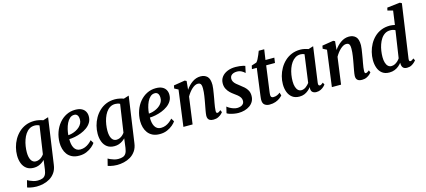

<svg xmlns="http://www.w3.org/2000/svg" viewBox="-72 -1509 5444 2452"><g transform="rotate(-15 2649.5 -283.0)"><path d="M457.5 37.5Q449.5 99 420.8 140.2Q392 181.5 351.2 205.8Q310.5 230 264.2 240.5Q218 251 174 251Q151.5 251 127 247.8Q102.5 244.5 82.5 239.8Q62.5 235 52.5 230.5L75.5 139.5Q84 145 105 154.8Q126 164.5 153 172.5Q180 180.5 207.5 180.5Q245 180.5 270.5 171Q296 161.5 310.8 137Q325.5 112.5 331.5 68L347.5 -54.5Q331.5 -38 310 -23.2Q288.5 -8.5 261.5 0.8Q234.5 10 203 10Q144.5 10 107.2 -17.8Q70 -45.5 52.2 -92.5Q34.5 -139.5 34.5 -197.5Q34.5 -249.5 48 -302.5Q61.5 -355.5 88.2 -402.8Q115 -450 154.2 -487.2Q193.5 -524.5 245 -545.8Q296.5 -567 360.5 -567Q390.5 -567 422 -560.2Q453.5 -553.5 474.5 -545L544 -567ZM411 -493.5Q398.5 -501 382.2 -504.8Q366 -508.5 349 -508.5Q309.5 -508.5 279 -489.5Q248.5 -470.5 227 -438.2Q205.5 -406 191.8 -366.2Q178 -326.5 171.5 -284.2Q165 -242 165 -203Q165 -170 170.5 -144Q176 -118 186.8 -99.8Q197.5 -81.5 213 -72Q228.5 -62.5 248 -62.5Q271.5 -62.5 292.2 -71.5Q313 -80.5 329.5 -95.5Q346 -110.5 357 -126.5Z M1018.5 -100Q1005 -79 975.2 -53.2Q945.5 -27.5 902 -8.2Q858.5 11 803 11Q747.5 11 708.8 -8Q670 -27 646.2 -59.2Q622.5 -91.5 611.8 -131.2Q601 -171 601 -212.5Q601.5 -287 624.2 -351.5Q647 -416 687.8 -465Q728.5 -514 783 -541.5Q837.5 -569 901 -569Q952 -569 984.2 -553Q1016.5 -537 1032.5 -509.2Q1048.5 -481.5 1049 -447Q1050 -399.5 1028.5 -363.5Q1007 -327.5 971.2 -301.8Q935.5 -276 893 -259.5Q850.5 -243 808.5 -234.8Q766.5 -226.5 733 -226Q732 -192 737.5 -162.5Q743 -133 755.5 -110.2Q768 -87.5 788.2 -74.8Q808.5 -62 837 -62Q870 -62 898.5 -73.2Q927 -84.5 950.5 -102.8Q974 -121 993 -142.5ZM873 -510Q839.5 -510 814.5 -488Q789.5 -466 772.5 -430.5Q755.5 -395 746 -354.8Q736.5 -314.5 734 -278Q757.5 -279 784.5 -286.2Q811.5 -293.5 837.2 -306.5Q863 -319.5 884 -338.5Q905 -357.5 917.5 -382.2Q930 -407 929 -436.5Q928 -473.5 913.5 -491.8Q899 -510 873 -510Z M1523 37.5Q1515 99 1486.2 140.2Q1457.5 181.5 1416.8 205.8Q1376 230 1329.8 240.5Q1283.5 251 1239.5 251Q1217 251 1192.5 247.8Q1168 244.5 1148 239.8Q1128 235 1118 230.5L1141 139.5Q1149.5 145 1170.5 154.8Q1191.5 164.5 1218.5 172.5Q1245.5 180.5 1273 180.5Q1310.5 180.5 1336 171Q1361.5 161.5 1376.2 137Q1391 112.5 1397 68L1413 -54.5Q1397 -38 1375.5 -23.2Q1354 -8.5 1327 0.8Q1300 10 1268.5 10Q1210 10 1172.8 -17.8Q1135.5 -45.5 1117.8 -92.5Q1100 -139.5 1100 -197.5Q1100 -249.5 1113.5 -302.5Q1127 -355.5 1153.8 -402.8Q1180.5 -450 1219.8 -487.2Q1259 -524.5 1310.5 -545.8Q1362 -567 1426 -567Q1456 -567 1487.5 -560.2Q1519 -553.5 1540 -545L1609.5 -567ZM1476.5 -493.5Q1464 -501 1447.8 -504.8Q1431.5 -508.5 1414.5 -508.5Q1375 -508.5 1344.5 -489.5Q1314 -470.5 1292.5 -438.2Q1271 -406 1257.2 -366.2Q1243.5 -326.5 1237 -284.2Q1230.5 -242 1230.5 -203Q1230.5 -170 1236 -144Q1241.5 -118 1252.2 -99.8Q1263 -81.5 1278.5 -72Q1294 -62.5 1313.5 -62.5Q1337 -62.5 1357.8 -71.5Q1378.5 -80.5 1395 -95.5Q1411.5 -110.5 1422.5 -126.5Z M2084 -100Q2070.5 -79 2040.8 -53.2Q2011 -27.5 1967.5 -8.2Q1924 11 1868.5 11Q1813 11 1774.2 -8Q1735.5 -27 1711.8 -59.2Q1688 -91.5 1677.2 -131.2Q1666.5 -171 1666.5 -212.5Q1667 -287 1689.8 -351.5Q1712.5 -416 1753.2 -465Q1794 -514 1848.5 -541.5Q1903 -569 1966.5 -569Q2017.5 -569 2049.8 -553Q2082 -537 2098 -509.2Q2114 -481.5 2114.5 -447Q2115.5 -399.5 2094 -363.5Q2072.5 -327.5 2036.8 -301.8Q2001 -276 1958.5 -259.5Q1916 -243 1874 -234.8Q1832 -226.5 1798.5 -226Q1797.5 -192 1803 -162.5Q1808.5 -133 1821 -110.2Q1833.5 -87.5 1853.8 -74.8Q1874 -62 1902.5 -62Q1935.5 -62 1964 -73.2Q1992.5 -84.5 2016 -102.8Q2039.5 -121 2058.5 -142.5ZM1938.5 -510Q1905 -510 1880 -488Q1855 -466 1838 -430.5Q1821 -395 1811.5 -354.8Q1802 -314.5 1799.5 -278Q1823 -279 1850 -286.2Q1877 -293.5 1902.8 -306.5Q1928.5 -319.5 1949.5 -338.5Q1970.5 -357.5 1983 -382.2Q1995.5 -407 1994.5 -436.5Q1993.5 -473.5 1979 -491.8Q1964.5 -510 1938.5 -510Z M2361.5 -442.5Q2379.5 -469 2401.2 -491.5Q2423 -514 2447.8 -531.2Q2472.5 -548.5 2500 -557.8Q2527.5 -567 2557 -567Q2611.5 -567 2645 -535Q2678.5 -503 2678.5 -421.5Q2678.5 -403 2674.2 -372Q2670 -341 2664.2 -307.5Q2658.5 -274 2654 -247Q2649.5 -222 2644.2 -193.8Q2639 -165.5 2635.2 -138.5Q2631.5 -111.5 2631 -91Q2630.5 -73.5 2635.2 -67Q2640 -60.5 2646.5 -60.5Q2655.5 -60.5 2666 -65.8Q2676.5 -71 2692.5 -84L2705 -54.5Q2701 -48 2684.5 -32.2Q2668 -16.5 2641.2 -3.2Q2614.5 10 2578 10Q2547 10 2529.8 0.2Q2512.5 -9.5 2506 -25.8Q2499.5 -42 2500 -61.5Q2500.5 -75 2503 -93.5Q2505.5 -112 2509.5 -133.2Q2513.5 -154.5 2517.5 -176.5Q2521.5 -198.5 2525.5 -219Q2529 -239.5 2533.5 -263.8Q2538 -288 2541.5 -313.2Q2545 -338.5 2547.5 -363Q2550 -387.5 2549.5 -409.5Q2549.5 -439 2544.2 -455.5Q2539 -472 2527.8 -478.5Q2516.5 -485 2498.5 -485Q2480.5 -485 2460.8 -474.8Q2441 -464.5 2421.2 -446.5Q2401.5 -428.5 2383.5 -405Q2365.5 -381.5 2351 -355.5L2302.5 0H2181L2244.5 -477.5L2194 -504L2201.5 -543L2350 -567L2372.5 -556Z M3128 -461.5H3123.5Q3113.5 -474 3086 -489.8Q3058.5 -505.5 3022.5 -505.5Q2997.5 -505.5 2977 -498.2Q2956.5 -491 2944 -476.2Q2931.5 -461.5 2930.5 -439Q2929.5 -415.5 2940.5 -396Q2951.5 -376.5 2971.8 -358.8Q2992 -341 3017.5 -322.5Q3043.5 -303.5 3068 -281.5Q3092.5 -259.5 3108.5 -230.2Q3124.5 -201 3124.5 -160Q3124.5 -118 3107 -86.2Q3089.5 -54.5 3059.2 -33.2Q3029 -12 2990.2 -1Q2951.5 10 2908.5 10Q2881.5 10 2850 4.5Q2818.5 -1 2793 -9.2Q2767.5 -17.5 2758 -26L2777.5 -108H2779.5Q2790.5 -97.5 2812 -85.2Q2833.5 -73 2859.2 -64.2Q2885 -55.5 2908.5 -55.5Q2931 -55.5 2952.5 -62Q2974 -68.5 2988 -84.5Q3002 -100.5 3002 -127.5Q3002 -151.5 2989.2 -171Q2976.5 -190.5 2955.5 -207.8Q2934.5 -225 2910 -242Q2888.5 -257 2865.2 -279.2Q2842 -301.5 2825.8 -332.8Q2809.5 -364 2809.5 -405.5Q2809.5 -454.5 2836.8 -490.8Q2864 -527 2911.8 -547Q2959.5 -567 3020.5 -567Q3047 -567 3072.8 -564Q3098.5 -561 3118.2 -556.5Q3138 -552 3146.5 -548.5Z M3364 -181Q3361.5 -164.5 3360 -151.8Q3358.5 -139 3357.2 -128.2Q3356 -117.5 3356 -106Q3356 -88.5 3364.5 -79.2Q3373 -70 3390 -70Q3419.5 -70 3441.8 -80.2Q3464 -90.5 3480.5 -104.5L3492.5 -65Q3480 -50 3456.8 -32.5Q3433.5 -15 3399.2 -2.5Q3365 10 3318.5 10Q3281.5 10 3255.5 -9.2Q3229.5 -28.5 3229.5 -75.5Q3229.5 -79.5 3229.8 -85.8Q3230 -92 3231.2 -102.2Q3232.5 -112.5 3234.2 -128.8Q3236 -145 3239.5 -169L3281.5 -486H3217L3227 -531L3293 -552.5Q3305.5 -564.5 3318 -588.5Q3330.5 -612.5 3342 -640.2Q3353.5 -668 3362 -690.5H3434.5L3414.5 -554H3531.5L3522 -486H3405.5Z M3983.5 -99.5Q3980.5 -77.5 3986.5 -69Q3992.5 -60.5 4002 -60.5Q4010.5 -60.5 4020.8 -66Q4031 -71.5 4047 -85L4061 -56Q4056 -48.5 4039.2 -32.5Q4022.5 -16.5 3996.8 -3.2Q3971 10 3938 10Q3908.5 10 3889.2 -5Q3870 -20 3869.5 -52L3872 -73.5Q3855 -53 3832.8 -33.8Q3810.5 -14.5 3781.2 -2.2Q3752 10 3715 10Q3658 10 3621.2 -17.5Q3584.5 -45 3566.5 -91.8Q3548.5 -138.5 3548.5 -196Q3548.5 -248.5 3562.5 -301.5Q3576.5 -354.5 3603.8 -402.2Q3631 -450 3670.8 -487.2Q3710.5 -524.5 3762.2 -545.8Q3814 -567 3877 -567Q3902.5 -567 3932 -560.8Q3961.5 -554.5 3983 -546.5L4048 -566.5ZM3915.5 -496.5Q3904 -502.5 3891 -505.2Q3878 -508 3864 -508Q3826 -508 3796 -489.8Q3766 -471.5 3743.8 -440.2Q3721.5 -409 3707 -369.2Q3692.5 -329.5 3685.5 -286.2Q3678.5 -243 3678.5 -201Q3678.5 -156.5 3688.8 -125.5Q3699 -94.5 3717 -78.5Q3735 -62.5 3759 -62.5Q3777 -62.5 3792.2 -68.8Q3807.5 -75 3821 -85Q3834.5 -95 3845.5 -106.8Q3856.5 -118.5 3865.5 -130Z M4324.5 -442.5Q4342.5 -469 4364.2 -491.5Q4386 -514 4410.8 -531.2Q4435.5 -548.5 4463 -557.8Q4490.5 -567 4520 -567Q4574.5 -567 4608 -535Q4641.5 -503 4641.5 -421.5Q4641.5 -403 4637.2 -372Q4633 -341 4627.2 -307.5Q4621.5 -274 4617 -247Q4612.5 -222 4607.2 -193.8Q4602 -165.5 4598.2 -138.5Q4594.5 -111.5 4594 -91Q4593.5 -73.5 4598.2 -67Q4603 -60.5 4609.5 -60.5Q4618.5 -60.5 4629 -65.8Q4639.5 -71 4655.5 -84L4668 -54.5Q4664 -48 4647.5 -32.2Q4631 -16.5 4604.2 -3.2Q4577.5 10 4541 10Q4510 10 4492.8 0.2Q4475.5 -9.5 4469 -25.8Q4462.5 -42 4463 -61.5Q4463.5 -75 4466 -93.5Q4468.5 -112 4472.5 -133.2Q4476.5 -154.5 4480.5 -176.5Q4484.5 -198.5 4488.5 -219Q4492 -239.5 4496.5 -263.8Q4501 -288 4504.5 -313.2Q4508 -338.5 4510.5 -363Q4513 -387.5 4512.5 -409.5Q4512.5 -439 4507.2 -455.5Q4502 -472 4490.8 -478.5Q4479.5 -485 4461.5 -485Q4443.5 -485 4423.8 -474.8Q4404 -464.5 4384.2 -446.5Q4364.5 -428.5 4346.5 -405Q4328.5 -381.5 4314 -355.5L4265.5 0H4144L4207.5 -477.5L4157 -504L4164.5 -543L4313 -567L4335.5 -556Z M5183.5 -97Q5181.5 -79 5185 -69.8Q5188.5 -60.5 5198.5 -60.5Q5207 -60.5 5217.5 -65.8Q5228 -71 5244.5 -84L5258 -55Q5252.5 -48.5 5236.8 -32.8Q5221 -17 5196 -3.5Q5171 10 5137 10Q5103.5 10 5086.5 -7Q5069.5 -24 5067.5 -57.5L5067 -75Q5052.5 -55 5029.2 -35.2Q5006 -15.5 4974.5 -2.8Q4943 10 4904 10Q4846 10 4809.5 -18.2Q4773 -46.5 4756 -93.8Q4739 -141 4739 -197.5Q4739 -249.5 4752 -302.2Q4765 -355 4791 -402.5Q4817 -450 4855.5 -487.2Q4894 -524.5 4945.8 -545.8Q4997.5 -567 5062 -567Q5077 -567 5094.2 -564.5Q5111.5 -562 5127 -558.5L5152.5 -742L5082 -761L5090.5 -797.5L5260.5 -817L5285 -804ZM5116.5 -492Q5103 -500.5 5085.8 -504.2Q5068.5 -508 5050.5 -508Q5010.5 -508 4980.2 -489Q4950 -470 4928.8 -438Q4907.5 -406 4893.8 -366.2Q4880 -326.5 4873.8 -284.2Q4867.5 -242 4867.5 -203Q4867.5 -160.5 4877 -128.8Q4886.5 -97 4905 -79.8Q4923.5 -62.5 4949 -62.5Q4974 -62.5 4995.8 -73.5Q5017.5 -84.5 5035 -101.2Q5052.5 -118 5063 -134.5Z"/></g></svg>

Font: Merriweather 20pt SemiBold
Style: Italic
Weight: 600
Italic angle: -7.8°
Version: Version 2.101